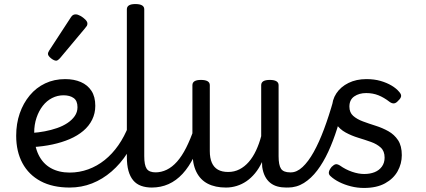

<svg xmlns="http://www.w3.org/2000/svg" viewBox="-20 -910 2104 949"><path d="M325 17Q240 17 181 -14.5Q122 -46 91 -103.5Q60 -161 60 -239Q60 -299 77.5 -349.5Q95 -400 127 -438.5Q159 -477 203.5 -498Q248 -519 302 -519Q346 -519 379.5 -504.5Q413 -490 432 -461Q451 -432 451 -387Q451 -350 435.5 -318.5Q420 -287 391.5 -263Q363 -239 324.5 -222.5Q286 -206 239.5 -196Q193 -186 141 -183L139 -253Q170 -255 201.5 -261Q233 -267 262 -277Q291 -287 313.5 -302Q336 -317 349.5 -336.5Q363 -356 363 -380Q363 -412 344 -425.5Q325 -439 294 -439Q264 -439 237.5 -425.5Q211 -412 191.5 -387Q172 -362 160.5 -328Q149 -294 149 -254Q149 -189 170.5 -145Q192 -101 231.5 -79Q271 -57 325 -57Q339 -57 346.5 -45.5Q354 -34 354 -19.5Q354 -5 347 6Q340 17 325 17Z M324 17Q315 17 310 6Q305 -5 305 -19.5Q305 -34 310 -45.5Q315 -57 324 -57Q372 -57 416 -73Q460 -89 497.5 -119Q535 -149 565 -192Q595 -235 616 -289Q620 -300 632.5 -298.5Q645 -297 655.5 -289.5Q666 -282 662 -271Q643 -206 609.5 -153.5Q576 -101 531.5 -62.5Q487 -24 435 -3.5Q383 17 324 17Z M258 -610Q247 -610 232 -622Q217 -634 217 -644Q217 -647 218 -650Q219 -653 223 -660L330 -824Q335 -832 340.5 -835.5Q346 -839 354 -839Q364 -839 377.5 -831.5Q391 -824 401.5 -813.5Q412 -803 412 -794Q412 -787 409.5 -782.5Q407 -778 400 -770L277 -623Q265 -610 258 -610Z M731 17Q701 17 677.5 8.5Q654 0 638.5 -18.5Q623 -37 615 -65.5Q607 -94 607 -135V-864Q607 -877 617.5 -883.5Q628 -890 649 -890Q671 -890 682 -883.5Q693 -877 693 -864V-138Q693 -94 705 -76Q717 -58 750 -58Q764 -58 771 -46.5Q778 -35 776.5 -20.5Q775 -6 764 5.5Q753 17 731 17Z M729 17Q715 17 708.5 5.5Q702 -6 703.5 -20.5Q705 -35 716 -46.5Q727 -58 748 -58Q777 -58 804 -71Q831 -84 855 -111Q879 -138 900 -179.5Q921 -221 940 -276Q945 -291 957 -290.5Q969 -290 978.5 -280.5Q988 -271 985 -259Q965 -189 939.5 -137Q914 -85 882.5 -51Q851 -17 813 0Q775 17 729 17Z M1097 17Q1044 17 1007 -2Q970 -21 950.5 -60.5Q931 -100 931 -161V-489Q931 -502 941.5 -508.5Q952 -515 973 -515Q995 -515 1006 -508.5Q1017 -502 1017 -489V-163Q1017 -129 1027 -106Q1037 -83 1057 -71.5Q1077 -60 1108 -60Q1138 -60 1163.5 -73Q1189 -86 1209.5 -109.5Q1230 -133 1245.5 -166Q1261 -199 1271 -237V-489Q1271 -502 1281.5 -508.5Q1292 -515 1314 -515Q1335 -515 1346 -508.5Q1357 -502 1357 -489V-138Q1357 -94 1369 -76Q1381 -58 1414 -58Q1428 -58 1435 -46.5Q1442 -35 1440.5 -20.5Q1439 -6 1428 5.5Q1417 17 1395 17Q1371 17 1351 11.5Q1331 6 1315.5 -6.5Q1300 -19 1290 -38.5Q1280 -58 1276 -85L1275 -109Q1260 -77 1240.5 -53.5Q1221 -30 1198.5 -14.5Q1176 1 1150 9Q1124 17 1097 17Z M1403 17Q1389 17 1384.5 5.5Q1380 -6 1383 -20.5Q1386 -35 1395 -46.5Q1404 -58 1418 -58Q1447 -58 1475.5 -84.5Q1504 -111 1530.5 -158.5Q1557 -206 1581.5 -271.5Q1606 -337 1628 -415Q1633 -432 1647 -433Q1661 -434 1672.5 -425.5Q1684 -417 1681 -402Q1666 -337 1646.5 -275Q1627 -213 1602.5 -160Q1578 -107 1548 -67.5Q1518 -28 1482 -5.5Q1446 17 1403 17Z M1779 19Q1746 19 1714.5 11Q1683 3 1657 -10Q1631 -23 1613 -40Q1604 -48 1605.5 -59Q1607 -70 1619 -85Q1630 -96 1638.5 -98Q1647 -100 1660 -92Q1688 -72 1720 -61Q1752 -50 1780 -50Q1809 -50 1831.5 -59Q1854 -68 1867.5 -86.5Q1881 -105 1881 -131Q1881 -163 1862 -180.5Q1843 -198 1813.5 -208.5Q1784 -219 1751 -229Q1718 -239 1688.5 -255Q1659 -271 1640 -299Q1621 -327 1621 -374Q1621 -416 1642.5 -448.5Q1664 -481 1702.5 -500Q1741 -519 1791 -519Q1830 -519 1861 -510Q1892 -501 1915.5 -487Q1939 -473 1953 -456Q1964 -444 1962.5 -434Q1961 -424 1949 -413Q1938 -400 1927.5 -399Q1917 -398 1905 -407Q1878 -428 1850.5 -439Q1823 -450 1790 -450Q1755 -450 1731 -433.5Q1707 -417 1707 -383Q1707 -354 1725.5 -337.5Q1744 -321 1773.5 -310Q1803 -299 1836.5 -288.5Q1870 -278 1899.5 -261.5Q1929 -245 1947.5 -217Q1966 -189 1966 -143Q1966 -101 1945.5 -64Q1925 -27 1883.5 -4Q1842 19 1779 19Z"/></svg>

Font: Playwrite IT Moderna
Style: Regular
Weight: 400
Designer: Veronika Burian, José Scaglione
Foundry: TypeTogether
Version: Version 1.002